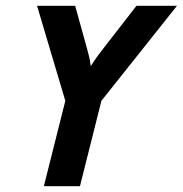

<svg xmlns="http://www.w3.org/2000/svg" viewBox="-20 -645 633 665"><path d="M131.9 0 206.2 -295.8 108.3 -625H240.3L279.2 -484.7Q283.3 -469.4 287.5 -453.5Q291.7 -437.5 294.4 -416Q308.3 -438.2 320.1 -453.8Q331.9 -469.4 343.8 -484.7L452.8 -625H593.1L331.2 -295.8L256.9 0Z"/></svg>

Font: Afacad
Style: Bold Italic
Weight: 700
Italic angle: -14°
Designer: Kristian Moeller
Foundry: Dicotype
Version: Version 1.000; ttfautohint (v1.8.4.7-5d5b)